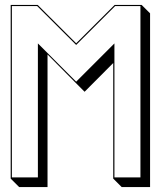

<svg xmlns="http://www.w3.org/2000/svg" viewBox="-20 -735 660 789"><path d="M23.9 -714.8H134.8L293 -557.1L451.2 -714.8H562L596.7 -680.2V33.7H480L445.3 -1V-476.1L327.6 -357.9L293 -392.6L175.3 -511.2V33.7H58.6L23.9 -1ZM28.8 -710V-5.9H135.7V-556.6L293 -399.4L450.2 -556.6V-5.9H557.1V-710H453.1L293 -550.3L132.8 -710Z"/></svg>

Font: KultiginGolge
Style: Regular
Weight: 400
Designer: facebook.com/biligbitig
Foundry: facebook.com/biligbitig
Version: Version 1.0